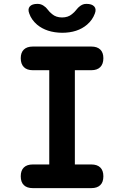

<svg xmlns="http://www.w3.org/2000/svg" viewBox="-20 -970 640 990"><path d="M366 -122H451Q481 -122 497 -106.5Q513 -91 513 -61Q513 -31 497 -15.5Q481 0 451 0H149Q119 0 103 -15.5Q87 -31 87 -61Q87 -91 103 -106.5Q119 -122 149 -122H234V-608H149Q119 -608 103 -624Q87 -640 87 -670Q87 -699 103 -714.5Q119 -730 149 -730H451Q481 -730 497 -714.5Q513 -699 513 -670Q513 -640 497 -624Q481 -608 451 -608H366ZM131 -900Q122 -923 133.5 -936.5Q145 -950 173 -950Q183 -950 190.5 -947.5Q198 -945 204 -941Q217 -933 226 -920.5Q235 -908 249 -897Q269 -880 300 -880Q331 -880 351 -897Q364 -907 373 -919Q382 -931 393 -939Q400 -944 407.5 -947Q415 -950 426 -950Q454 -950 466 -936.5Q478 -923 469 -900Q457 -867 429 -843Q380 -801 300 -801Q220 -802 171 -843Q142 -868 131 -900Z"/></svg>

Font: Maple Mono NL
Style: Bold
Weight: 700
Monospace: yes
Designer: subframe7536
Version: Version 7.000